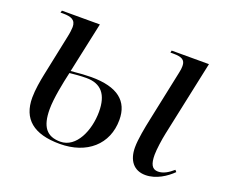

<svg xmlns="http://www.w3.org/2000/svg" viewBox="-95 -679 974 832"><g transform="rotate(20 391.5 -263.0)"><path d="M248 10C373 10 456 -63 456 -176C456 -262 401 -309 278 -309C257 -309 222 -307 185 -303L235 -536H60L57 -526H69C106 -526 128 -518 128 -485C128 -476 126 -457 121 -435L82 -248C76 -219 68 -175 68 -138C68 -40 127 10 248 10ZM643 10C692 10 737 -20 765 -48L758 -56C736 -37 714 -23 689 -23C661 -23 651 -45 651 -87C651 -111 658 -160 664 -188L738 -536H566L564 -526H577C617 -526 633 -517 633 -489C633 -480 632 -469 629 -457L580 -224C571 -182 560 -125 560 -88C560 -28 589 10 643 10ZM247 0C184 0 156 -36 156 -117C156 -166 171 -241 183 -293C202 -295 232 -298 260 -298C328 -298 361 -258 361 -179C361 -93 321 0 247 0Z"/></g></svg>

Font: Noto Serif Display SemiCondensed
Style: Italic
Weight: 400
Width: 4
Italic angle: -12°
Designer: Monotype Design Team
Foundry: Monotype Imaging Inc.
Version: Version 2.009